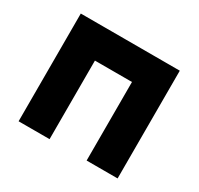

<svg xmlns="http://www.w3.org/2000/svg" viewBox="-117 -651 830 802"><g transform="rotate(30 297.5 -250.0)"><path d="M208 -369.1Q208 -328.1 208 -288.1Q208 -247.1 208 -207Q208 -176.8 208 -147.5Q208 -118.2 208 -88.9Q208 -63.5 208 -39.1Q208 -14.6 208 9.8Q205.1 9.8 203.1 9.8Q200.2 9.8 198.2 9.8Q183.6 9.8 168.9 9.8Q154.3 9.8 139.6 9.8Q128.9 9.8 119.1 9.8Q109.4 9.8 98.6 9.8Q88.9 9.8 79.1 9.8Q69.3 9.8 58.6 9.8Q58.6 7.8 58.6 4.9Q58.6 2.9 58.6 0Q58.6 -56.6 58.6 -113.3Q58.6 -170.9 58.6 -227.5Q58.6 -266.6 58.6 -305.7Q58.6 -344.7 58.6 -383.8Q58.6 -415 58.6 -446.3Q58.6 -478.5 58.6 -509.8Q61.5 -509.8 64.5 -509.8Q66.4 -509.8 69.3 -509.8Q121.1 -509.8 172.9 -509.8Q224.6 -509.8 276.4 -509.8Q312.5 -509.8 347.7 -509.8Q383.8 -509.8 418.9 -509.8Q448.2 -509.8 477.5 -509.8Q506.8 -509.8 536.1 -509.8Q536.1 -507.8 536.1 -504.9Q536.1 -502.9 536.1 -500Q536.1 -482.4 536.1 -463.9Q536.1 -446.3 536.1 -428.7Q536.1 -389.6 536.1 -350.6Q536.1 -311.5 536.1 -272.5Q536.1 -233.4 536.1 -194.3Q536.1 -155.3 536.1 -116.2Q536.1 -85 536.1 -53.7Q536.1 -21.5 536.1 9.8Q533.2 9.8 531.2 9.8Q528.3 9.8 526.4 9.8Q511.7 9.8 497.1 9.8Q482.4 9.8 467.8 9.8Q457 9.8 447.3 9.8Q437.5 9.8 426.8 9.8Q417 9.8 407.2 9.8Q397.5 9.8 386.7 9.8Q386.7 7.8 386.7 4.9Q386.7 2.9 386.7 0Q386.7 -43 386.7 -85.9Q386.7 -128.9 386.7 -172.9Q386.7 -202.1 386.7 -231.4Q386.7 -260.7 386.7 -291Q386.7 -310.5 386.7 -330.1Q386.7 -349.6 386.7 -369.1Q367.2 -369.1 346.7 -369.1Q326.2 -369.1 306.6 -369.1Q291 -369.1 275.4 -369.1Q259.8 -369.1 244.1 -369.1Q239.3 -369.1 234.4 -369.1Q228.5 -369.1 223.6 -369.1Q219.7 -369.1 215.8 -369.1Q211.9 -369.1 208 -369.1Z"/></g></svg>

Font: LeFont
Style: Bold
Weight: 800
Designer: Leryon MEDIA
Version: Version 1.0